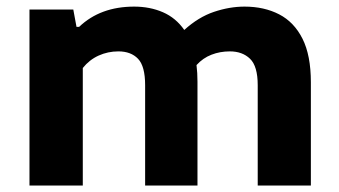

<svg xmlns="http://www.w3.org/2000/svg" viewBox="-20 -576 1051 596"><path d="M71.5 0V-546.5H207.5L217.5 -492.5H225.5Q291.5 -555.5 396.5 -555.5Q445.5 -555.5 485.8 -538Q526 -520.5 552 -483Q596 -523 644.2 -539.2Q692.5 -555.5 739 -555.5Q800 -555.5 846.5 -531.5Q893 -507.5 919 -455.8Q945 -404 945 -320.5V0H780V-311.5Q780 -370.5 756.2 -393.5Q732.5 -416.5 693.5 -416.5Q663 -416.5 636.5 -406.2Q610 -396 590 -374Q593 -350 593 -322.5V0H430.5V-311.5Q430.5 -370.5 408.5 -393.5Q386.5 -416.5 347.5 -416.5Q315 -416.5 286.2 -403.5Q257.5 -390.5 237 -365V0Z"/></svg>

Font: Encode Sans Expanded
Style: Bold
Weight: 700
Width: 7
Designer: Multiple Designers
Foundry: Impallari Type
Version: Version 3.000; ttfautohint (v1.8.3) -l 8 -r 50 -G 200 -x 14 